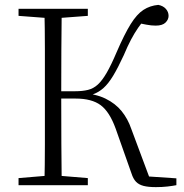

<svg xmlns="http://www.w3.org/2000/svg" viewBox="-20 -759 753 787"><path d="M56 0V-29L188 -40H207L340 -29V0ZM56 -694V-723H340V-694L207 -684H188ZM162 0Q164 -83 164 -166Q164 -249 164 -333V-390Q164 -474 164 -557.5Q164 -641 162 -723H233Q232 -641 231.5 -555.5Q231 -470 231 -377V-358Q231 -255 231.5 -169Q232 -83 233 0ZM519 -48 454 -232Q429 -301 392.5 -328Q356 -355 290 -355H199V-385H288Q318 -385 340.5 -390.5Q363 -396 381 -412.5Q399 -429 417.5 -461Q436 -493 458 -545Q490 -619 515.5 -660Q541 -701 568 -718.5Q595 -736 629 -739Q649 -735 660 -722.5Q671 -710 671 -694Q671 -679 658.5 -666.5Q646 -654 618 -654Q600 -654 579.5 -658Q559 -662 534 -667L583 -692Q562 -668 546.5 -645.5Q531 -623 517 -596.5Q503 -570 487 -532Q463 -480 443.5 -448Q424 -416 404.5 -398.5Q385 -381 361.5 -372.5Q338 -364 306 -359L309 -378Q371 -375 412 -355Q453 -335 478.5 -303.5Q504 -272 518 -231L596 -22L569 -37L703 -28V0Q688 3 666.5 5.5Q645 8 619 8Q588 8 568.5 3Q549 -2 537.5 -14Q526 -26 519 -48Z"/></svg>

Font: Noto Serif KR
Style: Regular
Weight: 200
Designer: Ryoko NISHIZUKA 西塚涼子 (kana & ideographs); Frank Grießhammer (Latin, Greek & Cyrillic); Wenlong ZHANG 张文龙 (bopomofo); San
Foundry: Adobe
Version: Version 2.001;hotconv 1.1.0;makeotfexe 2.6.0